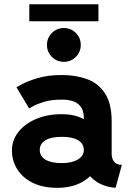

<svg xmlns="http://www.w3.org/2000/svg" viewBox="-20 -878 623 910"><path d="M251.5 12.2Q316.9 12.2 363.8 -12.3Q410.6 -36.9 435.8 -77.6Q460.9 -118.4 460.9 -167.2Q460.9 -216.1 438.7 -254.4Q416.5 -292.7 374.4 -314.8Q332.3 -336.9 272.9 -336.9Q204.6 -336.9 151.2 -314.2Q97.9 -291.5 67.3 -252.6Q36.6 -213.6 36.6 -164.8Q36.6 -116 61.8 -75.8Q86.9 -35.6 135 -11.7Q183.1 12.2 251.5 12.2ZM377.4 -167.2Q377.4 -147.7 364 -133.8Q350.6 -119.9 327 -112.4Q303.5 -105 272.9 -105Q221.7 -105 195.1 -121.5Q168.5 -137.9 168.5 -167.2Q168.5 -196.5 195.1 -213Q221.7 -229.5 272.9 -229.5Q307.1 -229.5 330.4 -222Q353.8 -214.6 365.6 -200.7Q377.4 -186.8 377.4 -167.2ZM509.3 -147.5V-301.8Q509.3 -387.2 477.8 -435.3Q446.3 -483.4 392.7 -502.9Q339.1 -522.5 272.9 -522.5Q207 -522.5 158.8 -507.9Q110.6 -493.4 84.4 -478.9Q58.1 -464.4 58.1 -464.4L118.2 -363.8Q118.2 -363.8 136.2 -374.3Q154.3 -384.8 188.7 -395.3Q223.1 -405.8 272.7 -405.8Q300.3 -405.8 320.1 -400.1Q339.8 -394.5 352.5 -383.3Q365.2 -372.1 371.3 -355.6Q377.4 -339.1 377.4 -316.9V-224.1L389.6 -214.1V-127.4L377.4 -115.7Q377.4 -95.7 387 -74.5Q396.5 -53.2 415.2 -34.7Q433.8 -16.1 462 -3.5Q490.2 9 527.8 12.2L557.6 -96.7Q533.4 -96.7 521.4 -111.1Q509.3 -125.5 509.3 -147.5ZM202.6 -665Q202.6 -631.6 226 -608.3Q249.3 -585 282.7 -585Q316.2 -585 339.5 -608.3Q362.8 -631.6 362.8 -665Q362.8 -698.5 339.5 -721.8Q316.2 -745.1 282.7 -745.1Q249.3 -745.1 226 -721.8Q202.6 -698.5 202.6 -665ZM118.9 -777.3H446.5V-857.9H118.9Z"/></svg>

Font: Giphurs
Style: Regular
Weight: 400
Version: Version 2.010